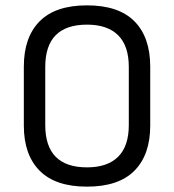

<svg xmlns="http://www.w3.org/2000/svg" viewBox="-20 -686 650 717"><path d="M305 11Q187 11 128 -48.5Q69 -108 69 -217V-437Q69 -547 128 -606.5Q187 -666 305 -666Q423 -666 482 -606.5Q541 -547 541 -437V-217Q541 -108 482 -48.5Q423 11 305 11ZM305 -61Q381 -61 421 -100.5Q461 -140 461 -219V-436Q461 -515 421 -554.5Q381 -594 305 -594Q149 -594 149 -436V-219Q149 -61 305 -61Z"/></svg>

Font: Sofia Sans Semi Condensed
Style: Regular
Weight: 400
Designer: Botio Nikoltchev, Ani Petrova
Foundry: lettersoup
Version: Version 4.100; ttfautohint (v1.8.4.7-5d5b)